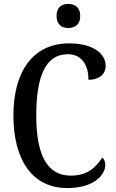

<svg xmlns="http://www.w3.org/2000/svg" viewBox="-20 -944 588 974"><path d="M327 -802C359 -802 387 -819 387 -863C387 -908 359 -924 327 -924C293 -924 267 -908 267 -863C267 -819 293 -802 327 -802ZM321 10C460 10 514 -59 514 -107C514 -123 508 -138 499 -145C468 -97 425 -53 339 -53C215 -53 164 -165 164 -358C164 -553 209 -669 324 -669C402 -669 429 -603 429 -539C482 -539 516 -567 516 -610C516 -672 452 -724 331 -724C144 -724 48 -577 48 -358C48 -137 141 10 321 10Z"/></svg>

Font: Noto Serif Myanmar Condensed Medium
Style: Regular
Weight: 500
Width: 3
Designer: Ben Mitchell and the Monotype Design Team
Foundry: Monotype Imaging Inc.
Version: Version 2.106